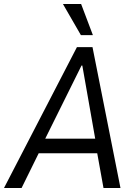

<svg xmlns="http://www.w3.org/2000/svg" viewBox="-29 -941 696 961"><path d="M-9 0 356 -705H434L574 0H489L452 -205L486 -174H136L180 -205L79 0ZM379 -613 187 -226 174 -247H472L451 -227L383 -613ZM376 -765 286 -921H377L436 -765Z"/></svg>

Font: Nunito Sans 7pt Condensed
Style: Italic
Weight: 400
Width: 3
Italic angle: -9°
Designer: Vernon Adams
Foundry: Vernon Adams
Version: Version 3.101;gftools[0.9.27]